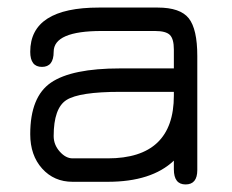

<svg xmlns="http://www.w3.org/2000/svg" viewBox="-20 -481 613 508"><path d="M298 -300H440V-350Q440 -378 429.5 -388.5Q419 -399 390 -399H249Q122 -399 122 -344Q122 -304 91 -304Q60 -304 60 -344Q60 -461 242 -461H397Q457 -461 479.5 -432.5Q502 -404 502 -333V-31Q502 7 471 7Q440 7 440 -33V-56Q381 0 265 0H172Q123 0 91.5 -35Q60 -70 60 -126Q60 -225 115 -262.5Q170 -300 298 -300ZM440 -238H298Q190 -238 156 -216.5Q122 -195 122 -121Q122 -98 138 -80Q154 -62 172 -62H265Q440 -62 440 -228Z"/></svg>

Font: Jura Medium
Style: Regular
Weight: 500
Designer: Daniel Johnson, Alexei Vanyashin
Foundry: Daniel Johnson
Version: Version 5.103